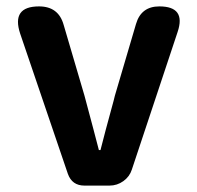

<svg xmlns="http://www.w3.org/2000/svg" viewBox="-20 -580 616 600"><path d="M244 0Q205 0 192 -37L43 -475Q15 -560 102 -560Q163 -560 179 -502L244 -281Q253 -247 272 -176Q283 -133 289 -111H294Q307 -163 335 -265Q338 -276 339 -281L405 -505Q421 -560 478 -560Q562 -560 535 -480L392 -50Q385 -28 365.5 -14Q346 0 322 0H290Z"/></svg>

Font: GenSenRounded JP B
Style: Regular
Weight: 700
Version: Version 1.501;PS 1;hotconv 16.6.51;makeotf.lib2.5.65220